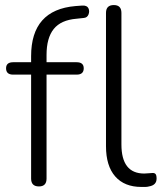

<svg xmlns="http://www.w3.org/2000/svg" viewBox="-20 -731 644 759"><path d="M134 6Q103 6 103 -25V-436H32Q4 -436 4 -461Q4 -485 32 -485H103V-509Q103 -692 278 -707L305 -709Q324 -710 329.5 -698.5Q335 -687 330 -674Q325 -661 311 -660L283 -657Q221 -652 192.5 -616.5Q164 -581 164 -514V-485H283Q311 -485 311 -461Q311 -436 283 -436H164V-25Q164 6 134 6ZM539 8Q472 8 435.5 -33.5Q399 -75 399 -153V-680Q399 -711 430 -711Q460 -711 460 -680V-160Q460 -45 550 -45Q559 -45 566.5 -46Q574 -47 581 -47Q590 -48 594.5 -43.5Q599 -39 599 -25Q599 1 569 6Q562 8 554 8Q546 8 539 8Z"/></svg>

Font: Nunito Light
Style: Regular
Weight: 300
Designer: Vernon Adams
Foundry: Vernon Adams
Version: Version 3.601; ttfautohint (v1.8.2.53-6de2)